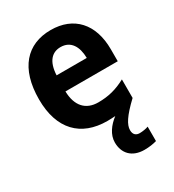

<svg xmlns="http://www.w3.org/2000/svg" viewBox="-190 -665 920 1014"><g transform="rotate(-30 270.0 -158.0)"><path d="M376 112C376 79 401 39 473 -29V-142C417 -112 367 -99 305 -99C229 -99 185 -147 183 -236H502V-309C502 -464 417 -556 277 -556C132 -556 41 -458 41 -269C41 -87 137 10 297 10C315 10 331 9 346 8C305 39 274 81 274 128C274 194 315 240 391 240C420 240 445 236 466 230V142C454 147 431 151 413 151C391 151 376 139 376 112ZM277 -452C339 -452 368 -403 369 -333H185C189 -417 226 -452 277 -452Z"/></g></svg>

Font: Noto Sans Telugu SemiCondensed
Style: Bold
Weight: 700
Width: 4
Designer: Jelle Bosma - Monotype Design Team
Foundry: Monotype Imaging Inc.
Version: Version 2.005